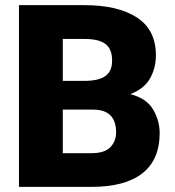

<svg xmlns="http://www.w3.org/2000/svg" viewBox="-20 -731 686 751"><path d="M337.4 0C513.2 0 604.5 -71.3 604.5 -210.4C604.5 -243.2 595.7 -273.9 578.6 -303.2C561.5 -332 531.7 -352.1 489.7 -362.8C526.4 -377 552.2 -397.5 567.4 -425.3C582.5 -452.6 589.8 -482.4 589.8 -514.6C589.8 -581.1 564.9 -630.4 515.6 -662.6C465.8 -694.8 397 -710.9 309.6 -710.9H54.2V0ZM309.6 -578.6C385.7 -578.6 418.5 -554.2 418.5 -494.1C418.5 -441.4 388.2 -414.6 308.6 -414.6H225.6V-578.6ZM434.1 -212.9C434.1 -190.4 426.8 -171.4 412.1 -155.8C397 -139.6 372.1 -131.8 337.4 -131.8H225.6V-302.2H344.2C409.2 -302.2 434.1 -267.6 434.1 -212.9Z"/></svg>

Font: Vazirmatn Black
Style: Regular
Weight: 900
Designer: Saber Rastikerdar
Foundry: Saber Rastikerdar
Version: Version 33.003